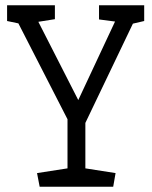

<svg xmlns="http://www.w3.org/2000/svg" viewBox="-20 -711 579 731"><path d="M131 0 121 -52 237 -70V-257L50 -622L7 -631V-691H189V-638L126 -628L278 -330L418 -629L357 -637V-691H529V-631L486 -621L305 -243V-70L420 -52L411 0Z"/></svg>

Font: Kreon Light
Style: Regular
Weight: 300
Designer: Julia Petretta
Foundry: Julia Petretta and Eli Heuer
Version: Version 2.002